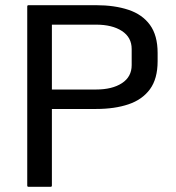

<svg xmlns="http://www.w3.org/2000/svg" viewBox="-20 -720 680 740"><path d="M350 -700Q421.5 -700 475 -682.2Q528.5 -664.5 558 -624Q587.5 -583.5 587.5 -516V-484Q587.5 -416.5 558 -376.2Q528.5 -336 475.2 -318Q422 -300 350 -300H180V-5Q180 0 175 0H90Q85 0 85 -5V-695Q85 -700 90 -700ZM180 -625V-375H350Q412.5 -375 450 -399.5Q487.5 -424 487.5 -469V-531Q487.5 -576 450 -600.5Q412.5 -625 350 -625Z"/></svg>

Font: MFEK Sans
Style: Regular
Weight: 400
Designer: Owen Earl
Foundry: indestructible type*
Version: Version 0.001; ttfautohint (v1.8.4.7-5d5b)